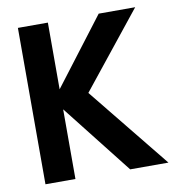

<svg xmlns="http://www.w3.org/2000/svg" viewBox="-76 -729 739 798"><g transform="rotate(-10 293.5 -330.0)"><path d="M571 0H409.5L178.5 -294V0H52V-660H178.5V-378.5L393 -660H547L293.5 -343Z"/></g></svg>

Font: Lucymar Sans SemiBold
Style: Regular
Weight: 600
Foundry: The League of Moveable Type (original font) / Main changes by Cristiano Sobral with portions from Mirco Monsees
Version: Version 2.001;August 30, 2020;FontCreator 13.0.0.2681 64-bit